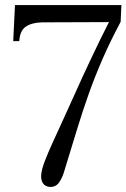

<svg xmlns="http://www.w3.org/2000/svg" viewBox="-20 -720 498 756"><path d="M176 16Q157 14 149 1.5Q141 -11 142 -29Q143 -51 156.5 -86Q170 -121 188 -160Q206 -199 221 -232Q243 -279 273 -346.5Q303 -414 338.5 -489Q374 -564 409 -633L145 -632Q105 -631 81.5 -615Q58 -599 56 -558H32L39 -700H458L455 -634Q415 -559 385 -490.5Q355 -422 330.5 -353.5Q306 -285 283 -209.5Q260 -134 233 -46Q226 -21 213 -2Q200 17 176 16Z"/></svg>

Font: Lora
Style: Italic
Weight: 400
Italic angle: -3°
Designer: Olga Karpushina, Alexei Vanyashin (Cyrillic)
Foundry: Cyreal
Version: Version 3.008